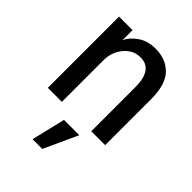

<svg xmlns="http://www.w3.org/2000/svg" viewBox="-236 -680 1050 1050"><g transform="rotate(45 289.5 -155.0)"><path d="M71.3 0V-550.8H175.8V-473.6H176.8Q189.5 -506.8 231.9 -537.6Q274.4 -568.4 336.9 -568.4Q417 -568.4 465.8 -518.6Q514.6 -468.8 514.6 -354.5V0H407.2V-339.8Q407.2 -476.6 312.5 -476.6Q256.8 -476.6 218.3 -431.2Q179.7 -385.7 179.7 -321.3V0ZM210.9 257.8 257.8 61.5H376L286.1 257.8Z"/></g></svg>

Font: Gothic A1 SemiBold
Style: Regular
Weight: 600
Version: Version 2.50